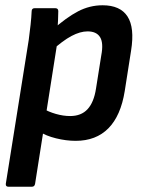

<svg xmlns="http://www.w3.org/2000/svg" viewBox="-20 -523 544 728"><path d="M267 11Q231 11 192.5 1.5Q154 -8 130 -24L142 -112Q164 -99 192 -91Q220 -83 246 -83Q288 -83 312 -109Q336 -135 344 -187L364 -313Q373 -360 359.5 -382Q346 -404 312 -404Q284 -404 251 -386.5Q218 -369 175 -330L179 -410Q232 -457 276 -480Q320 -503 369 -503Q436 -503 463.5 -460.5Q491 -418 477 -331L453 -178Q438 -84 391 -36.5Q344 11 267 11ZM12 185Q1 185 2 174L89 -372Q93 -402 96 -429.5Q99 -457 100 -480Q100 -492 112 -492H189Q201 -492 201 -481Q201 -467 200 -445Q199 -423 197 -407V-360L113 174Q111 185 101 185Z"/></svg>

Font: Sofia Sans Semi Condensed
Style: Bold Italic
Weight: 700
Italic angle: -9°
Version: Version 4.100